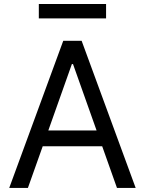

<svg xmlns="http://www.w3.org/2000/svg" viewBox="-20 -929 716 949"><path d="M504.3 -909.1V-838.1H171.9V-909.1ZM558.2 0 485.1 -206H191.1L117.9 0H25.6L292.6 -727.3H383.5L650.6 0ZM218.8 -284.1H457.4L340.9 -612.2H335.2Z"/></svg>

Font: TID UI
Style: Regular
Weight: 400
Designer: The TID Project Authors
Foundry: Bakken & Bæck
Version: Version 1.001;hotconv 1.0.109;makeotfexe 2.5.65596